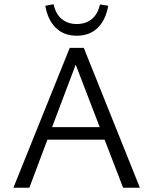

<svg xmlns="http://www.w3.org/2000/svg" viewBox="-20 -883 721 903"><path d="M472 -226H203L118 0H43L308 -658H374L638 0H559ZM449 -285 336 -579 225 -285ZM193 -856 232 -863Q241 -819 269.5 -794.5Q298 -770 341 -770Q384 -770 412.5 -794Q441 -818 450 -862L489 -856Q477 -788 439 -751.5Q401 -715 341 -715Q281 -715 243 -751.5Q205 -788 193 -856Z"/></svg>

Font: Ysabeau
Style: Regular
Weight: 400
Designer: Christian Thalmann (Catharsis Fonts)
Version: Version 0.003